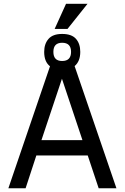

<svg xmlns="http://www.w3.org/2000/svg" viewBox="-20 -1009 669 1029"><path d="M410.2 -731Q410.2 -680.2 379.9 -654.8L604 0H508.8L450.2 -175.8H174.8L117.2 0H24.9L248 -653.8Q216.8 -677.7 216.8 -731Q216.8 -773.9 240 -800.5Q263.2 -827.1 313 -827.1Q363.8 -827.1 387 -801Q410.2 -774.9 410.2 -731ZM202.1 -257.8H421.9L312 -586.9ZM313 -779.8Q266.1 -779.8 266.1 -731Q266.1 -682.1 313 -682.1Q360.8 -682.1 360.8 -731Q360.8 -779.8 313 -779.8ZM341.8 -854H272.9L334 -988.8H449.2Z"/></svg>

Font: Lorenzo Sans
Style: Regular
Weight: 400
Foundry: Intel Corporation
Version: Version 1.00; ttfautohint (v1.5)